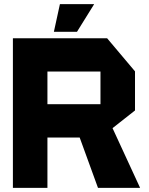

<svg xmlns="http://www.w3.org/2000/svg" viewBox="-20 -903 717 923"><path d="M42 0V-719H495L629 -560V-372L521 -287L653 -1V0H451L363 -242H208V0ZM208 -559V-402H463V-559ZM239 -750 268 -883H432V-882L350 -750Z"/></svg>

Font: Foldit Thin
Style: Bold
Weight: 700
Version: Version 1.003